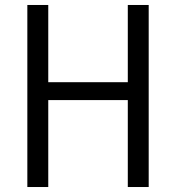

<svg xmlns="http://www.w3.org/2000/svg" viewBox="-20 -751 707 771"><path d="M89.8 0V-731H173.8V-420.9H493.2V-731H577.1V0H493.2V-349.1H173.8V0Z"/></svg>

Font: Shanggu Mono N
Style: Regular
Weight: 350
Designer: GuiWonder
Version: Version 1.021